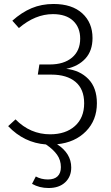

<svg xmlns="http://www.w3.org/2000/svg" viewBox="-20 -716 560 965"><path d="M224 229Q178 229 141 208L160 171Q187 186 221 186Q253 186 269.5 170Q286 154 286 124Q286 89 267 62Q248 35 211 10Q101 2 21 -82L58 -116Q132 -41 232 -41Q310 -41 356.5 -82.5Q403 -124 403 -197Q403 -268 359.5 -304.5Q316 -341 238 -341H170L178 -392H230Q301 -392 342 -426.5Q383 -461 383 -522Q383 -578 347.5 -611.5Q312 -645 246 -645Q157 -645 75 -575L42 -612Q89 -654 139 -675Q189 -696 249 -696Q342 -696 393.5 -649Q445 -602 445 -525Q445 -461 409.5 -422Q374 -383 313 -370Q381 -363 424 -319Q467 -275 467 -197Q467 -112 412 -56Q357 0 267 9Q338 55 338 126Q338 172 307.5 200.5Q277 229 224 229Z"/></svg>

Font: Trujillo Light
Style: Regular
Weight: 300
Designer: Fira Sans original fonts by bBox Type GmbH, Carrois Corporate GbR, & Edenspiekermann AG / Changes by Cristiano Sobral
Foundry: Fira Sans original fonts by bBox Type GmbH, Carrois Corporate GbR, & Edenspiekermann AG / Changes by Cristiano Sobral
Version: Version 4.301;July 28, 2020;FontCreator 13.0.0.2655 64-bit